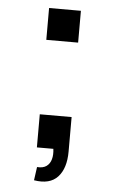

<svg xmlns="http://www.w3.org/2000/svg" viewBox="-50 -575 443 741"><g transform="rotate(5 171.5 -205.0)"><path d="M110 127.3 117.2 75.5Q140.1 77.3 153.6 67.7Q167.1 58 171.9 40.3Q176.8 22.7 173.8 0H110V-128.3H233.3V5Q233.3 70.5 202.4 104Q171.5 137.5 110 127.3ZM110 -416.7V-540H233.3V-416.7Z"/></g></svg>

Font: Manrope ExtraLight
Style: Regular
Weight: 200
Designer: Mikhail Sharanda
Foundry: Mikhail Sharanda
Version: Version 4.505